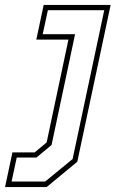

<svg xmlns="http://www.w3.org/2000/svg" viewBox="-94 -560 469 780"><path d="M-73.5 200 -43.5 59H47L95.5 18.5L184 -399H53.5L83.5 -540H355.5L220 97L95.5 200ZM-47 177.5H89.5L201 86L329.5 -518.5H100.5L79.5 -421H211L115.5 29L54 80H-26Z"/></svg>

Font: Tourney Condensed ExtraLight
Style: Italic
Weight: 200
Width: 3
Italic angle: -12°
Designer: Tyler Finck
Foundry: Etcetera Type Co
Version: Version 1.010; ttfautohint (v1.8.3)